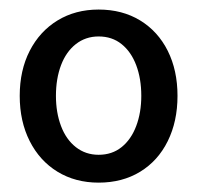

<svg xmlns="http://www.w3.org/2000/svg" viewBox="-20 -731 415 404"><path d="M21.5 -529.3Q21.5 -583 42.5 -624Q63.5 -665 101.1 -688Q138.7 -710.9 187.5 -710.9Q237.3 -710.9 274.9 -688Q312.5 -665 333 -624Q353.5 -583 353.5 -529.3Q353.5 -475.6 333 -434.1Q312.5 -392.6 274.9 -369.6Q237.3 -346.7 187.5 -346.7Q138.7 -346.7 101.1 -369.6Q63.5 -392.6 42.5 -434.1Q21.5 -475.6 21.5 -529.3ZM277.3 -529.3Q277.3 -565.4 266.6 -593.8Q255.9 -622.1 235.8 -638.2Q215.8 -654.3 187.5 -654.3Q160.2 -654.3 139.6 -638.2Q119.1 -622.1 108.4 -593.8Q97.7 -565.4 97.7 -529.3Q97.7 -494.1 108.4 -465.8Q119.1 -437.5 139.6 -421.4Q160.2 -405.3 187.5 -405.3Q215.8 -405.3 235.8 -421.4Q255.9 -437.5 266.6 -465.8Q277.3 -494.1 277.3 -529.3Z"/></svg>

Font: Pretendard JP Variable
Style: Regular
Weight: 400
Designer: Base glyphs from Inter by Rasmus Andersson; Hangul glyphs from Noto Sans CJK(Source Han Sans) by Jang Soo-young and Kang
Foundry: Kil Hyung-jin
Version: Version 1.307;Glyphs 3.2 (3192)